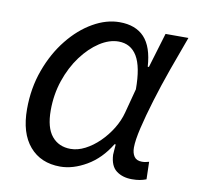

<svg xmlns="http://www.w3.org/2000/svg" viewBox="-63 -564 663 642"><g transform="rotate(10 268.0 -243.0)"><path d="M180.7 12Q114.8 12 76.7 -32.4Q38.6 -76.8 38.6 -158.5Q38.6 -229.9 61.3 -291.8Q83.9 -353.7 121.2 -400Q158.4 -446.4 203.6 -472.2Q248.7 -498.1 293.7 -498.1Q348.1 -498.1 377.7 -466.5Q407.3 -434.8 411.5 -367.7H415.5L451.1 -486.1H528.8Q507.9 -430.1 487.1 -371.7Q466.3 -313.3 449.8 -259Q433.3 -204.7 423.1 -161.5Q412.9 -118.2 412.9 -93.6Q412.9 -75 420.9 -63.3Q428.9 -51.5 447.5 -51.5Q455.4 -51.5 461.1 -53Q466.9 -54.5 471.3 -55.5L472.9 3.8Q462 7.9 451 9.9Q440 12 424.6 12Q392.7 12 371.6 -3.8Q350.5 -19.5 348.6 -57.8Q348.6 -63.5 349.6 -73.3Q350.5 -83.1 351.2 -93.2H347.2Q315.7 -41.4 269.9 -14.7Q224.1 12 180.7 12ZM204.8 -52.3Q228.9 -52.3 253.8 -65.1Q278.7 -77.9 301.1 -99.8Q323.5 -121.8 340 -148.7Q356.4 -175.6 363.7 -203.5L385.6 -286.5Q385.6 -362.9 364.2 -398.4Q342.8 -433.8 301.3 -433.8Q269.7 -433.8 237.1 -412.6Q204.6 -391.4 177.3 -354.7Q150.1 -318 133.7 -269.9Q117.4 -221.9 117.4 -168.2Q117.4 -109.1 141 -80.7Q164.5 -52.3 204.8 -52.3Z"/></g></svg>

Font: Source Sans 3 VF
Style: Italic
Weight: 200
Italic angle: -11°
Designer: Paul D. Hunt
Foundry: Adobe Systems Incorporated
Version: Version 3.042;hotconv 1.0.118;makeotfexe 2.5.65603